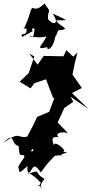

<svg xmlns="http://www.w3.org/2000/svg" viewBox="-68 -841 529 1102"><path d="M129 -517 97 -422 45 -372 107 -334 130 -364 196 -386 238 -276 246 -283 214 -199 145 -170 122 -121 84 -49 53 -23C70 -43 157 35 109 27C170 -52 135 -53 145 13C153 -47 104 -86 116 -65C22 -30 62 -102 -48 -21C25 -99 -16 1 54 -1C30 -44 42 42 47 47C99 51 59 67 37 117C47 155 35 159 90 112C84 170 102 135 166 208C143 245 195 222 149 221C210 255 131 248 188 186C114 145 182 129 84 159C126 147 114 72 166 149C226 69 196 108 252 48C236 61 285 41 291 57C249 43 358 33 294 30C323 22 228 -49 243 2C247 -5 206 -65 269 -53C238 -85 309 -85 323 -76L263 -138L301 -221L353 -257L336 -286L441 -215L345 -307L402 -336L348 -413L361 -478L377 -540L352 -516L313 -553L296 -518L183 -520L148 -470L100 -533ZM133 -675C124 -671 134 -606 98 -636C109 -629 178 -621 198 -633C183 -588 123 -549 204 -571C196 -548 242 -554 251 -647C240 -593 275 -690 265 -666C350 -676 274 -685 254 -724C316 -728 343 -713 234 -763C277 -700 237 -694 207 -732C206 -795 231 -763 191 -815C193 -840 161 -774 118 -796C102 -780 109 -765 79 -698C67 -660 48 -681 84 -677C91 -626 43 -660 59 -629L119 -662L115 -678Z"/></svg>

Font: Hussar Lance
Style: ExBd
Weight: 700
Foundry: Cannot Into Space Fonts, PlusOne Fonts
Version: Version 2.270